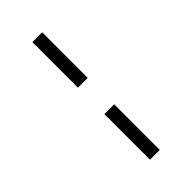

<svg xmlns="http://www.w3.org/2000/svg" viewBox="-300 -836 1150 1150"><g transform="rotate(-45 275.5 -261.0)"><path d="M234 -759H317V-373H234ZM234 -149H317V237H234Z"/></g></svg>

Font: Noto Sans Medium
Style: Regular
Weight: 500
Designer: Monotype Design Team
Foundry: Monotype Imaging Inc.
Version: Version 2.007